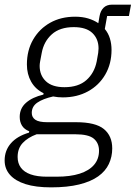

<svg xmlns="http://www.w3.org/2000/svg" viewBox="-31 -596 585 828"><path d="M453 44Q453 80 438.5 111Q424 142 392.5 164.5Q361 187 310.5 199.5Q260 212 189 212Q123 212 79 198Q35 184 12 158Q-11 132 -11 96Q-11 53 16 22Q43 -9 94 -24L95 -30Q74 -38 64 -54Q54 -70 54 -92Q54 -129 81.5 -153Q109 -177 156 -188L157 -194Q122 -211 103.5 -243.5Q85 -276 85 -318Q85 -379 112 -425.5Q139 -472 185.5 -498Q232 -524 293 -524Q324 -524 349 -516.5Q374 -509 393 -496L398 -525Q402 -549 415.5 -562.5Q429 -576 453 -576H534L525 -527H431L421 -471Q436 -453 443 -430Q450 -407 450 -381Q450 -321 423 -274.5Q396 -228 348.5 -202Q301 -176 240 -176Q229 -176 219 -177Q209 -178 198 -180Q154 -170 130 -153.5Q106 -137 106 -109Q106 -90 121.5 -79.5Q137 -69 173 -69H297Q381 -69 417 -39.5Q453 -10 453 44ZM396 54Q396 21 373.5 2Q351 -17 293 -17H127Q89 -3 67 20.5Q45 44 45 81Q45 108 59 127Q73 146 101 156Q129 166 172 166H213Q272 166 312.5 153Q353 140 374.5 115Q396 90 396 54ZM247 -220Q307 -220 341.5 -250.5Q376 -281 386 -331Q391 -357 392.5 -368Q394 -379 394 -387Q394 -428 367.5 -453.5Q341 -479 287 -479Q227 -479 192.5 -448Q158 -417 149 -368Q144 -342 142 -331Q140 -320 140 -312Q140 -271 167 -245.5Q194 -220 247 -220Z"/></svg>

Font: IBM Plex Sans Light
Style: Italic
Weight: 300
Italic angle: -11.31°
Designer: Mike Abbink, Paul van der Laan, Pieter van Rosmalen
Foundry: Bold Monday
Version: Version 3.201